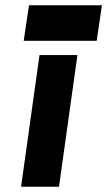

<svg xmlns="http://www.w3.org/2000/svg" viewBox="-20 -709 407 729"><path d="M70 -554H347L367 -689H90ZM60 0H204L274 -500H130Z"/></svg>

Font: Unageo
Style: ExtraBold-Italic
Weight: 800
Designer: Richard Sepsi
Foundry: Richard Sepsi
Version: Version 2.000